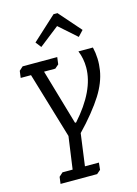

<svg xmlns="http://www.w3.org/2000/svg" viewBox="-131 -741 730 1024"><g transform="rotate(-15 234.0 -229.0)"><path d="M292 -671 398 -550 369 -519 272 -605 162 -519 138 -550 270 -671ZM231 -82H237Q365 -225 365 -352Q365 -401 347 -445H427Q442 -382 431.5 -317Q421 -252 379 -185Q357 -150 321.5 -106Q286 -62 246 -21L222 156H299L295 195L274 213H72L77 175L98 156H154L179 -23L70 -388H13L18 -426L39 -445H230L225 -406L204 -388H142Z"/></g></svg>

Font: Zilla Slab
Style: Italic
Weight: 400
Italic angle: -6°
Designer: Typotheque.com
Foundry: Typotheque type foundry
Version: Version 1.1; 2017; ttfautohint (v1.6)